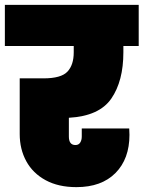

<svg xmlns="http://www.w3.org/2000/svg" viewBox="-31 -760 590 789"><path d="M252 -276V-199Q252 -164 279 -164Q292 -164 298.5 -174Q305 -184 305 -199V-232H500Q501 -220 501 -206Q501 -107 443.5 -49Q386 9 283 9Q209 9 156.5 -19.5Q104 -48 77 -97.5Q50 -147 50 -209V-438H148Q220 -438 246 -465.5Q272 -493 272 -545V-571H-11V-740H539V-571H476V-545Q476 -427 426.5 -355Q377 -283 252 -276Z"/></svg>

Font: Poppins Black A&M
Style: Regular
Weight: 900
Designer: Ninad Kale (Devanagari), Jonny Pinhorn (Latin)
Foundry: Indian Type Foundry
Version: 4.004